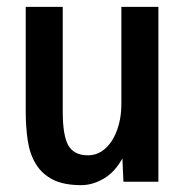

<svg xmlns="http://www.w3.org/2000/svg" viewBox="-20 -546 540 560"><path d="M55 -526H163V-221Q163 -150 179.5 -121.5Q196 -93 237 -93Q258 -93 275.5 -104Q293 -115 306 -135Q319 -155 326.5 -182.5Q334 -210 334 -243V-526H442V-16H340L337 -84Q315 -44 282.5 -25Q250 -6 217 -6Q166 -6 134.5 -22Q103 -38 85 -67Q67 -96 61 -135.5Q55 -175 55 -223Z"/></svg>

Font: D2Coding
Style: Bold
Weight: 700
Monospace: yes
Designer: Yong-Rak Park; Jeong-Hwan Yoon; Sang-Min Lee;
Foundry: NHN Corporation
Version: Version 1.3.2; Build 20180524